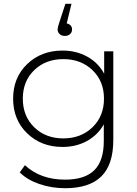

<svg xmlns="http://www.w3.org/2000/svg" viewBox="-20 -792 722 1010"><path d="M283 -637Q283 -647 292 -674L324 -772H356L331 -669Q359 -662 359 -637Q359 -622 348.5 -612.5Q338 -603 321 -603Q304 -603 293.5 -613Q283 -623 283 -637ZM528 -522H576V-56Q576 74 513 136Q450 198 323 198Q251 198 187 176Q123 154 84 115L111 77Q193 153 322 153Q426 153 476 103.5Q526 54 526 -50V-138Q494 -81 437 -50Q380 -19 309 -19Q197 -19 123 -90.5Q49 -162 49 -273Q49 -384 123 -455Q197 -526 309 -526Q381 -526 439 -494Q497 -462 528 -404ZM160 -122.5Q220 -64 313 -64Q406 -64 466.5 -122.5Q527 -181 527 -273Q527 -365 466.5 -423Q406 -481 313 -481Q220 -481 160 -423Q100 -365 100 -273Q100 -181 160 -122.5Z"/></svg>

Font: mBank Light
Style: Regular
Weight: 300
Designer: Julieta Ulanovsky
Foundry: Julieta Ulanovsky
Version: Version 7.200;PS 007.200;hotconv 1.0.88;makeotf.lib2.5.64775